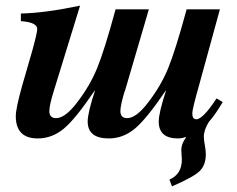

<svg xmlns="http://www.w3.org/2000/svg" viewBox="-20 -482 840 681"><path d="M748 -133 770 -120Q742 -73 721 -50Q703 -21 703 3Q703 14 706.5 33Q710 52 710 65Q710 102 689.5 123.5Q669 145 590 179L581 155Q625 136 625 84Q625 81 624 66Q623 51 623 50Q623 28 640 5L639 4Q624 9 611 9Q543 9 543 -51Q543 -82 569 -161H568Q499 -59 457.5 -25Q416 9 366 9Q291 9 291 -51Q291 -82 317 -161H316Q247 -59 205.5 -25Q164 9 114 9Q36 9 36 -70Q36 -97 58 -176L95 -304Q112 -366 112 -379Q112 -403 54 -407V-434Q141 -436 264 -462L171 -160Q155 -109 155 -88Q155 -63 179 -63Q211 -63 253 -118Q298 -176 324 -239Q350 -302 390 -449H508L423 -159L422 -158Q407 -108 407 -88Q407 -63 431 -63Q463 -63 505 -118Q550 -176 576 -239Q602 -302 642 -449H760L687 -183Q662 -95 662 -80Q662 -59 676 -59Q700 -59 748 -133Z"/></svg>

Font: STIX
Style: Bold Italic
Weight: 700
Italic angle: -16.33°
Designer: MicroPress Inc., with final additions and corrections provided by Coen Hoffman, Elsevier (retired)
Version: Version 1.1.1